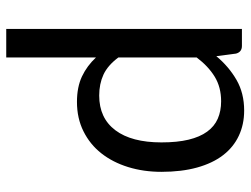

<svg xmlns="http://www.w3.org/2000/svg" viewBox="-112 -664 784 600"><g transform="rotate(-90 280.0 -364.0)"><path d="M400.5 -386Q375.5 -419.5 346.5 -432.8Q317.5 -446 281.5 -446Q211 -446 173 -395.5Q135 -345 135 -251.5Q135 -202 143.5 -166.8Q152 -131.5 168.5 -108.8Q185 -86 209 -75.5Q233 -65 263.5 -65Q307.5 -65 340.2 -85Q373 -105 400.5 -141.5ZM489.5 -736.5V0H436.5Q417.5 0 412.5 -18.5L404.5 -80Q372 -41 330.5 -17Q289 7 234.5 7Q191 7 155.5 -9.8Q120 -26.5 95 -59Q70 -91.5 56.5 -140Q43 -188.5 43 -251.5Q43 -307.5 58 -355.8Q73 -404 101 -439.5Q129 -475 169.8 -495.2Q210.5 -515.5 261.5 -515.5Q308 -515.5 341.2 -499.8Q374.5 -484 400.5 -456V-736.5Z"/></g></svg>

Font: Lato-Regular
Style: Regular
Weight: 400
Designer: Lukasz Dziedzic with Adam Twardoch and Botio Nikoltchev
Foundry: tyPoland Lukasz Dziedzic
Version: Version 2.015; 2015-08-06; http://www.latofonts.com/